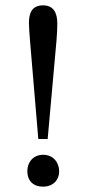

<svg xmlns="http://www.w3.org/2000/svg" viewBox="-20 -689 323 717"><path d="M123 -170H158L191 -538C193 -561 194 -584 194 -601C194 -641 180 -669 141 -669C99 -669 88 -640 88 -603C88 -587 90 -566 92 -538ZM201 -49C201 -82 179 -111 141 -111C104 -111 82 -83 82 -50C82 -16 102 8 141 8C179 8 201 -18 201 -49Z"/></svg>

Font: mjx-stx-n
Style: Regular
Weight: 500
Version: 1.0.0